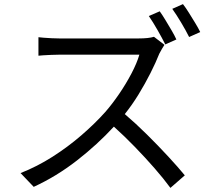

<svg xmlns="http://www.w3.org/2000/svg" viewBox="-20 -869 1040 934"><path d="M809 45Q776 0 731 -51.5Q686 -103 635.5 -155Q585 -207 534 -253Q454 -166 354.5 -88.5Q255 -11 144 40L80 -27Q161 -59 235.5 -106.5Q310 -154 375.5 -210.5Q441 -267 492 -324Q526 -363 559.5 -412Q593 -461 619.5 -511.5Q646 -562 658 -603Q649 -603 619.5 -603Q590 -603 549 -603Q508 -603 463 -603Q418 -603 376.5 -603Q335 -603 306 -603Q277 -603 268 -603Q250 -603 229 -602Q208 -601 190.5 -600Q173 -599 167 -598V-688Q174 -687 192.5 -685.5Q211 -684 232 -683Q253 -682 268 -682Q278 -682 307.5 -682Q337 -682 377.5 -682Q418 -682 462 -682Q506 -682 546.5 -682Q587 -682 616 -682Q645 -682 654 -682Q703 -682 729 -690L780 -651Q776 -645 768 -631.5Q760 -618 755 -608Q738 -565 712 -513.5Q686 -462 654.5 -410.5Q623 -359 587 -314Q640 -269 695 -214.5Q750 -160 798.5 -107.5Q847 -55 879 -16ZM784 -653Q769 -683 746.5 -722.5Q724 -762 704 -791L757 -814Q770 -796 785 -771Q800 -746 814.5 -721.5Q829 -697 838 -677ZM900 -689Q884 -721 861 -759.5Q838 -798 818 -826L870 -849Q884 -831 899.5 -806Q915 -781 930 -756.5Q945 -732 954 -713Z"/></svg>

Font: Chocolate Classical Sans
Style: Regular
Weight: 400
Designer: 田海東、宇文滿月
Foundry: Moonlit Owen
Version: Version 1.001